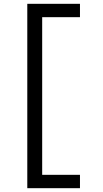

<svg xmlns="http://www.w3.org/2000/svg" viewBox="-20 -843 540 1006"><path d="M123 143V-823H399V-753H201V73H399V143Z"/></svg>

Font: Iosevka NFM
Style: Regular
Weight: 400
Monospace: yes
Designer: Belleve Invis
Foundry: Belleve Invis
Version: Version 29.0.4; ttfautohint (v1.8.4);Nerd Fonts 3.3.0